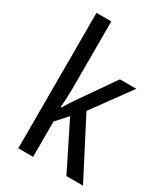

<svg xmlns="http://www.w3.org/2000/svg" viewBox="-188 -846 816 933"><g transform="rotate(30 220.0 -380.0)"><path d="M154 -377Q154 -353 152.5 -326.5Q151 -300 149 -276H153Q162 -291 174 -310Q186 -329 196 -343L331 -537H423L267 -323L434 0H341L211 -261L154 -198V0H71V-760H154Z"/></g></svg>

Font: Noto Sans Gurmukhi Condensed
Style: Regular
Weight: 400
Width: 3
Designer: Jelle Bosma - Monotype Design Team
Foundry: Monotype Imaging Inc.
Version: Version 2.004; ttfautohint (v1.8.4.7-5d5b)